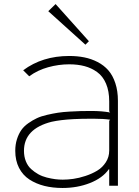

<svg xmlns="http://www.w3.org/2000/svg" viewBox="-20 -915 686 946"><path d="M518.1 -319.8 522.9 -325.2Q489.7 -330.1 439.9 -330.1Q377.9 -330.1 342.8 -328.1Q277.8 -324.7 233.9 -314.9Q98.1 -280.3 98.1 -171.9Q98.1 -143.6 107.4 -120.4Q116.7 -97.2 133.1 -82.3Q149.4 -67.4 168.7 -56.6Q188 -45.9 210.4 -40.3Q232.9 -34.7 252 -32.2Q271 -29.8 289.1 -29.8Q313.5 -29.8 341.3 -33.7Q369.1 -37.6 401.1 -48.1Q433.1 -58.6 458.7 -74Q484.4 -89.4 501.2 -115.2Q518.1 -141.1 518.1 -172.9ZM561 -418V0H518.1V-81.1H516.1Q485.4 -37.6 423.3 -13.2Q361.3 11.2 288.1 11.2Q239.7 11.2 198.7 1Q157.7 -9.3 125 -30.5Q92.3 -51.8 73.7 -87.9Q55.2 -124 55.2 -171.9Q55.2 -203.1 63.5 -229Q71.8 -254.9 84.7 -273.7Q97.7 -292.5 119.1 -307.6Q140.6 -322.8 161.4 -332.5Q182.1 -342.3 211.9 -349.1Q241.7 -356 265.6 -359.6Q289.6 -363.3 323 -365.2Q356.4 -367.2 378.4 -367.7Q400.4 -368.2 432.1 -368.2Q481.9 -368.2 522.9 -360.8L518.1 -366.2V-415Q518.1 -466.3 502.4 -502.9Q486.8 -539.6 458.7 -559.8Q430.7 -580.1 396.7 -589.1Q362.8 -598.1 320.8 -598.1Q269 -598.1 217 -583.7Q165 -569.3 124 -539.1L94.2 -568.8Q189 -639.2 320.8 -639.2Q360.8 -639.2 395.3 -632.3Q429.7 -625.5 460.9 -609.4Q492.2 -593.3 513.9 -568.4Q535.6 -543.5 548.3 -505.1Q561 -466.8 561 -418ZM253.9 -895 418 -711.9 400.9 -694.8 217.8 -859.9Z"/></svg>

Font: Sinkin Sans 200 X Light
Style: Regular
Weight: 200
Designer: Keith Bates
Foundry: K-Type
Version: Sinkin Sans (version 1.0)  by Keith Bates   •   © 2014   www